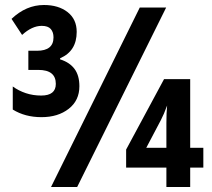

<svg xmlns="http://www.w3.org/2000/svg" viewBox="-20 -744 843 764"><path d="M145 -277.8Q79.6 -277.8 30.8 -308.1V-399.9Q54.2 -382.8 82.8 -373.3Q111.3 -363.8 144 -363.8Q202.1 -363.8 202.1 -410.2Q202.1 -465.8 132.8 -465.8H92.8V-542H127Q192.9 -542 192.9 -595.2Q192.9 -616.2 181.9 -628.7Q170.9 -641.1 146 -641.1Q107.4 -641.1 67.9 -605L25.9 -668.9Q84 -724.1 154.8 -724.1Q212.9 -724.1 249 -695.8Q285.2 -667.5 285.2 -617.2Q285.2 -540.5 219.2 -512.2V-507.8Q256.8 -496.1 276.4 -470Q295.9 -443.8 295.9 -400.9Q295.9 -344.2 253.4 -311Q210.9 -277.8 145 -277.8ZM183.1 0 536.1 -713.9H641.1L287.1 0ZM642.1 0V-77.1H481.9V-148.9L632.8 -429.2H736.8V-155.8H789.1V-77.1H736.8V0ZM562 -155.8H642.1V-253.9Q642.1 -295.9 645 -324.2Q632.3 -289.1 620.1 -266.1Z"/></svg>

Font: Open Sans Condensed
Style: Bold
Weight: 700
Width: 3
Designer: Monotype Design Team
Foundry: Monotype Imaging Inc.
Version: Version 3.003; ttfautohint (v1.8.4)